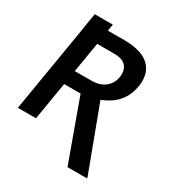

<svg xmlns="http://www.w3.org/2000/svg" viewBox="-215 -926 1173 1249"><g transform="rotate(30 371.5 -302.0)"><path d="M115.2 -678.2 131.8 -777.3H267.6L251 -678.2ZM124 -727.5H385.3Q469.2 -727.5 523.9 -702.6Q578.6 -677.7 601.8 -629.6Q625 -581.5 613.3 -512.2Q603.5 -456.5 577.1 -416Q550.8 -375.5 510.3 -348.4Q469.7 -321.3 418 -305.7L373 -284.2H145L161.6 -392.1H329.1Q372.6 -392.1 403.6 -406.5Q434.6 -420.9 453.1 -446.3Q471.7 -471.7 477.1 -503.9Q485.4 -555.7 459.7 -586.9Q434.1 -618.2 366.7 -618.2H241.7L139.2 0H2.9ZM475.6 172.9 296.9 -319.8H439.9L622.1 167L620.6 172.9Z"/></g></svg>

Font: Inter 18pt SemiBold
Style: Italic
Weight: 600
Italic angle: -9.3988°
Designer: Rasmus Andersson
Foundry: rsms
Version: Version 4.001;git-66647c0bb